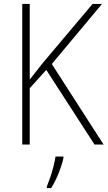

<svg xmlns="http://www.w3.org/2000/svg" viewBox="-20 -734 546 975"><path d="M506 0H460L215 -379L131 -286V0H93V-714H131V-330Q143 -345 158.5 -365Q174 -385 193 -409L450 -714H498L243 -409ZM302 69Q294 105 277.5 146Q261 187 240 221H218V213Q225 196 234.5 168.5Q244 141 251.5 111.5Q259 82 262 61H302Z"/></svg>

Font: Noto Sans Khmer SemiCondensed ExtraLight
Style: Regular
Weight: 200
Width: 4
Designer: Danh Hong and the Monotype Design Team
Foundry: Monotype Imaging Inc.
Version: Version 2.004; ttfautohint (v1.8.4.7-5d5b)